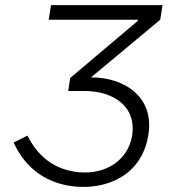

<svg xmlns="http://www.w3.org/2000/svg" viewBox="-20 -720 672 749"><path d="M276 8C394 18 530 -32 558 -189C586 -345 460 -419 335 -418L605 -643L614 -700H179L170 -643H518L517 -638L254 -416L246 -365H310C418 -365 515 -308 495 -188C478 -96 395 -39 289 -48C197 -57 132 -103 87 -191L33 -164C80 -62 163 -2 276 8Z"/></svg>

Font: Fixel Display Light
Style: Italic
Weight: 300
Italic angle: -10°
Designer: AlfaBravo + MacPaw
Foundry: Kyrylo Tkachov, Marchela Mozhyna, Serhii Makarenko, Maria Weinstein, Zakhar Kryvoshyya
Version: Version 1.210;Glyphs 3.2 (3217)